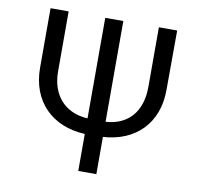

<svg xmlns="http://www.w3.org/2000/svg" viewBox="-80 -813 940 899"><g transform="rotate(10 389.5 -364.0)"><path d="M604 -728V-445C604 -323 538 -255 435 -249V-728H349V-250C239 -256 174 -332 175 -445V-728H89V-445C89 -285 193 -183 349 -176V0H435V-177C589 -186 690 -287 690 -445L691 -728Z"/></g></svg>

Font: Wafeq
Style: Regular
Weight: 400
Designer: Rasmus Andersson & Azza Alameddine
Foundry: Google & TypeTogether
Version: Version 3.000;FEAKit 1.0